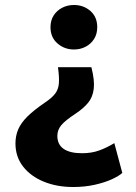

<svg xmlns="http://www.w3.org/2000/svg" viewBox="-20 -542 544 770"><path d="M273.5 208Q208 208 155.5 186.5Q103 165 72.5 125.8Q42 86.5 42 33.5Q42 2.5 53.2 -23.5Q64.5 -49.5 90 -74.8Q115.5 -100 158.5 -129.5Q188 -149 201.2 -166.5Q214.5 -184 216.2 -208.2Q218 -232.5 212.5 -272.5H346.5Q360 -219.5 356 -186Q352 -152.5 333.5 -130Q315 -107.5 285 -87.5Q241.5 -59 225.8 -40Q210 -21 210 3Q210 37.5 235.2 55Q260.5 72.5 309 72.5Q347 72.5 377.5 61.5Q408 50.5 438.5 32L470.5 151.5Q457.5 163.5 428.8 176.8Q400 190 360 199Q320 208 273.5 208ZM276.5 -343.5Q238.5 -343.5 210.5 -367.8Q182.5 -392 182.5 -433Q182.5 -460 195.2 -480Q208 -500 229.5 -511Q251 -522 276.5 -522Q315 -522 342.5 -498Q370 -474 370 -433Q370 -405.5 357.2 -385.5Q344.5 -365.5 323.2 -354.5Q302 -343.5 276.5 -343.5Z"/></svg>

Font: Geologica Cursive SemiBold
Style: Regular
Weight: 600
Designer: Sindre Bremnes, Frode Helland
Foundry: Monokrom Skriftforlag AS
Version: Version 1.010;gftools[0.9.28]